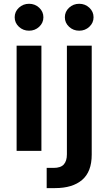

<svg xmlns="http://www.w3.org/2000/svg" viewBox="-20 -782 561 995"><path d="M66.1 0V-545.5H194.6V0ZM130.7 -622.9Q99.8 -622.9 77.9 -643.3Q56.1 -663.7 56.1 -692.5Q56.1 -721.6 77.9 -742Q99.8 -762.4 130.7 -762.4Q161.2 -762.4 183.1 -742Q204.9 -721.6 204.9 -692.5Q204.9 -663.7 183.1 -643.3Q161.2 -622.9 130.7 -622.9ZM326.7 -545.5H455.3V19.5Q455.3 108 405.5 150.4Q355.8 192.8 265.6 192.8H221.9V88.1H257.8Q294.7 88.1 310.7 70.1Q326.7 52.2 326.7 17.8ZM390.6 -622.9Q359.7 -622.9 337.9 -643.3Q316.1 -663.7 316.1 -692.5Q316.1 -721.6 337.9 -742Q359.7 -762.4 390.6 -762.4Q421.2 -762.4 443 -742Q464.8 -721.6 464.8 -692.5Q464.8 -663.7 443 -643.3Q421.2 -622.9 390.6 -622.9Z"/></svg>

Font: Inter Zeller Semi Bold
Style: Regular
Weight: 600
Designer: Rasmus Andersson; Joe Bland
Foundry: zeller
Version: Version 3.015;git-dec3a8cb1